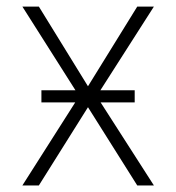

<svg xmlns="http://www.w3.org/2000/svg" viewBox="-20 -566 538 586"><path d="M98.6 -545.9 248.5 -302.7 398.9 -545.9H449.7L274.9 -272.5L449.7 0H398.9L248.5 -238.8L98.6 0H48.3L221.7 -272.5L48.3 -545.9ZM106.4 -253.4V-290.5H391.1V-253.4Z"/></svg>

Font: Inter Tight ExtraLight
Style: Regular
Weight: 250
Designer: Rasmus Andersson
Foundry: rsms
Version: Version 3.004